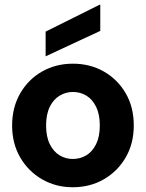

<svg xmlns="http://www.w3.org/2000/svg" viewBox="-20 -776 614 808"><path d="M286 12Q215 12 157 -21.5Q99 -55 65 -113.5Q31 -172 31 -248Q31 -324 65 -383Q99 -442 157 -475Q215 -508 287 -508Q359 -508 417 -475Q475 -442 509 -383.5Q543 -325 543 -248Q543 -172 509 -113.5Q475 -55 417 -21.5Q359 12 286 12ZM286 -107Q318 -107 343.5 -122.5Q369 -138 384.5 -169.5Q400 -201 400 -248Q400 -295 384.5 -326.5Q369 -358 343.5 -373.5Q318 -389 287 -389Q257 -389 231 -373.5Q205 -358 189.5 -326.5Q174 -295 174 -248Q174 -201 189.5 -169.5Q205 -138 230.5 -122.5Q256 -107 286 -107ZM172 -539V-643L399 -756H402V-646Z"/></svg>

Font: DM Sans 36pt ExtraBold
Style: Regular
Weight: 800
Designer: Colophon Foundry, Jonny Pinhorn
Foundry: Colophon Foundry
Version: Version 4.004;gftools[0.9.30]